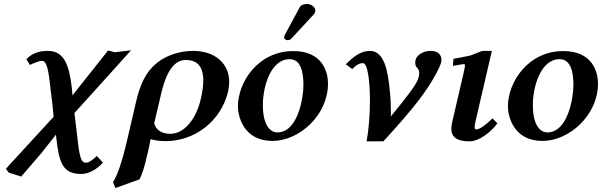

<svg xmlns="http://www.w3.org/2000/svg" viewBox="-20 -702 3041 970"><path d="M236 -247C242 -202 247 -157 251 -112L23 136L10 151L24 170L87 190L187 74L263 -22L264 -9C278 121 297 177 391 177C424 177 469 156 500 119L469 86C442 112 425 120 416 120C391 120 382 101 370 -15C365 -53 361 -93 356 -131L536 -330L642 -448C623 -446 582 -441 560 -438L526 -447L346 -220C344 -247 346 -229 343 -256C330 -373 304 -445 222 -445C173 -445 141 -431 113 -403L131 -374C165 -390 185 -395 191 -395C218 -395 226 -342 236 -247Z M685 204C699 177 712 134 722 87C726 72 731 52 734 36C736 24 738 12 741 1C761 7 786 11 817 11C962 11 1097 -88 1133 -242C1136 -258 1138 -273 1138 -288C1138 -380 1068 -445 954 -445C900 -445 828 -428 775 -386C740 -356 698 -319 667 -186L623 3C593.9 127.8 571 187 551 218L563 248ZM994 -200C969.8 -97 909 -26 840 -26C802 -26 768 -42 759 -79L795 -232C828.4 -373.9 879 -399 919 -399C969 -399 1007 -374 1007 -295C1007 -269 1002.9 -238 994 -200Z M1182 -165C1182 -111 1213 10 1356 10C1493 10 1637 -121 1637 -279C1637 -351 1600 -444 1462 -444C1282 -444 1182 -285 1182 -165ZM1308 -173C1308 -260 1346 -403 1443 -403C1502 -403 1513 -333 1513 -272C1513 -208 1485 -33 1381 -33C1358 -33 1308 -50 1308 -173ZM1532 -682C1521 -682 1501 -678 1495 -667L1418 -524C1417 -522 1415 -514 1415 -512C1415 -505 1426 -499 1433 -499C1437 -499 1446 -500 1451 -506L1564 -628C1569 -633 1572 -640 1573 -645V-649C1573 -667 1551 -682 1532 -682Z M2156 -445C2111 -445 2084 -418 2080 -401C2078 -396 2078 -390 2078 -385C2078 -375 2080 -367 2087 -360C2092 -355 2098 -348 2098 -333C2098 -327 2097 -319 2094 -309C2087 -278 2041 -220 1954 -113C1955 -120 1955 -127 1955 -135C1955 -171 1953 -211 1949 -246C1940 -340 1923 -445 1848 -445C1802 -445 1761 -412 1727 -377L1760 -353C1776 -371 1794 -383 1814 -383C1837 -383 1849 -295 1849 -193C1849 -123 1843 -46 1832 12H1917C2071 -156 2133 -238 2180 -324C2194 -349 2205 -372 2209 -388C2210 -393 2210 -397 2210 -401C2210 -425 2193 -445 2156 -445Z M2465 -445H2428C2413 -445 2405 -441 2393 -436C2383 -432 2369 -426 2358 -422C2334 -416 2289 -408 2271 -405L2268 -369C2304 -375 2314 -378 2324 -378C2327 -378 2329 -376 2329 -371C2329 -365 2327 -354 2323 -337L2264 -83C2262 -72 2260 -62 2260 -52C2260 -11 2287 12 2351 12C2400 12 2458 -32 2493 -79L2468 -104C2436 -72 2404 -48 2386 -48C2380 -48 2378 -52 2378 -61C2378 -66 2379 -74 2381 -83Z M2546 -165C2546 -111 2577 10 2720 10C2857 10 3001 -121 3001 -279C3001 -351 2964 -444 2826 -444C2646 -444 2546 -285 2546 -165ZM2672 -173C2672 -260 2710 -403 2807 -403C2866 -403 2877 -333 2877 -272C2877 -208 2849 -33 2745 -33C2722 -33 2672 -50 2672 -173Z"/></svg>

Font: Linux Libertine O
Style: Bold Italic
Weight: 700
Italic angle: -11.5°
Designer: Philipp H. Poll
Foundry: Philipp H. Poll
Version: Version 4.1.0